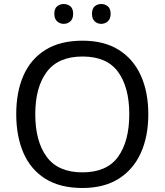

<svg xmlns="http://www.w3.org/2000/svg" viewBox="-20 -928 821 958"><path d="M720 -358Q720 -247 682.5 -164.5Q645 -82 572 -36Q499 10 391 10Q280 10 206.5 -36Q133 -82 97 -165Q61 -248 61 -359Q61 -469 97 -551Q133 -633 206.5 -679Q280 -725 392 -725Q499 -725 572 -679.5Q645 -634 682.5 -551.5Q720 -469 720 -358ZM156 -358Q156 -223 213 -145.5Q270 -68 391 -68Q513 -68 569 -145.5Q625 -223 625 -358Q625 -493 569 -569.5Q513 -646 392 -646Q271 -646 213.5 -569.5Q156 -493 156 -358ZM251 -859Q251 -885 265 -896.5Q279 -908 298 -908Q317 -908 331 -896.5Q345 -885 345 -859Q345 -834 331 -821.5Q317 -809 298 -809Q279 -809 265 -821.5Q251 -834 251 -859ZM439 -859Q439 -885 452.5 -896.5Q466 -908 485 -908Q504 -908 518 -896.5Q532 -885 532 -859Q532 -834 518 -821.5Q504 -809 485 -809Q466 -809 452.5 -821.5Q439 -834 439 -859Z"/></svg>

Font: Noto Sans Nabataean
Style: Regular
Weight: 400
Designer: Monotype Design Team
Foundry: Monotype Imaging Inc.
Version: Version 2.001; ttfautohint (v1.8.4.7-5d5b)